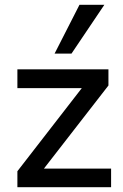

<svg xmlns="http://www.w3.org/2000/svg" viewBox="-20 -775 508 795"><path d="M52 0V-66L338 -435V-410H52V-488H429V-421L141 -50V-77H440V0ZM206 -553 309 -755H412L276 -553Z"/></svg>

Font: Nunito Sans 12pt ExtraLight 12pt SemiBold
Style: Regular
Weight: 600
Version: Version 3.101;gftools[0.9.27]